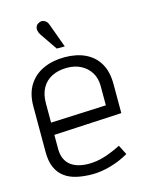

<svg xmlns="http://www.w3.org/2000/svg" viewBox="-108 -754 637 833"><g transform="rotate(-15 210.5 -337.5)"><path d="M191 -662Q188 -672 181 -678.5Q174 -685 165 -686.5Q156 -688 146 -682Q138 -678 134.5 -669.5Q131 -661 133 -651.5Q135 -642 140 -634L194 -555H230ZM87 -134V-196L392 -212V-342Q392 -398 370.5 -435Q349 -472 309.5 -491Q270 -510 216 -510Q163 -510 121 -491Q79 -472 55 -434Q31 -396 31 -339V-134Q31 -92 43.5 -64Q56 -36 79 -19Q102 -2 134 5Q166 12 204 12Q242 12 286 -0.5Q330 -13 367 -35L345 -78Q308 -59 272 -47.5Q236 -36 199 -36Q175 -36 154.5 -41.5Q134 -47 119 -58.5Q104 -70 95.5 -88.5Q87 -107 87 -134ZM336 -349V-262L87 -251V-338Q87 -378 102.5 -406Q118 -434 147 -448.5Q176 -463 215 -463Q250 -463 277 -449Q304 -435 320 -409.5Q336 -384 336 -349Z"/></g></svg>

Font: Advent Pro
Style: Regular
Weight: 400
Designer: VivaRado, Andreas Kalpakidis
Foundry: VivaRado, Andreas Kalpakidis
Version: Version 3.000